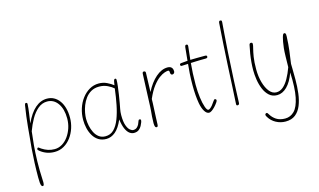

<svg xmlns="http://www.w3.org/2000/svg" viewBox="-119 -1192 3067 1844"><g transform="rotate(-15 1415.0 -270.0)"><path d="M143 -522Q145 -530 147.5 -534Q150 -538 157 -538Q165 -538 167.5 -533Q170 -528 169 -520Q167 -483 160.5 -437Q154 -391 146 -337Q190 -433 244 -479.5Q298 -526 361 -526Q399 -526 429.5 -509.5Q460 -493 482.5 -462.5Q505 -432 517 -389Q529 -346 529 -293Q529 -240 512.5 -189.5Q496 -139 466 -99Q436 -59 394.5 -35.5Q353 -12 303 -12Q262 -12 227 -24.5Q192 -37 163 -60Q154 -67 150.5 -71.5Q147 -76 147 -80Q147 -85 150.5 -89.5Q154 -94 158 -94Q164 -94 168 -89.5Q172 -85 185 -77Q214 -58 244.5 -48Q275 -38 309 -38Q349 -38 384 -59Q419 -80 445 -116Q471 -152 486 -197.5Q501 -243 501 -292Q501 -386 461 -442.5Q421 -499 356 -499Q305 -499 264 -464.5Q223 -430 192.5 -376Q162 -322 140 -261Q132 -199 125.5 -126Q119 -53 117 32Q115 117 120 215Q121 230 121 241.5Q121 253 119.5 260.5Q118 268 115 271.5Q112 275 107 275Q99 275 94 266Q89 257 87 237Q85 217 85 185Q85 112 88 38.5Q91 -35 96.5 -102.5Q102 -170 108 -224Q111 -259 115.5 -308.5Q120 -358 127 -413.5Q134 -469 143 -522Z M645 -238Q645 -297 662.5 -351Q680 -405 712 -447Q744 -489 786.5 -513.5Q829 -538 879 -538Q923 -538 960 -520Q997 -502 1022 -482Q1027 -519 1031 -530Q1035 -541 1044 -541Q1050 -541 1052.5 -537.5Q1055 -534 1055 -524Q1055 -502 1050.5 -464Q1046 -426 1039.5 -383.5Q1033 -341 1026.5 -304.5Q1020 -268 1016 -249Q1010 -219 1010 -188Q1010 -121 1023.5 -84.5Q1037 -48 1055 -34Q1073 -20 1085 -20Q1108 -20 1122 -32Q1136 -44 1144 -60.5Q1152 -77 1156 -91Q1158 -96 1160.5 -99.5Q1163 -103 1169 -103Q1175 -103 1178.5 -100.5Q1182 -98 1182 -91Q1182 -87 1180.5 -81Q1179 -75 1177 -70Q1173 -58 1163 -39Q1153 -20 1134.5 -5.5Q1116 9 1085 9Q1063 9 1042 -6.5Q1021 -22 1005 -57.5Q989 -93 981 -153Q947 -74 905 -39Q863 -4 815 -4Q770 -4 737.5 -24.5Q705 -45 684.5 -79.5Q664 -114 654.5 -155.5Q645 -197 645 -238ZM675 -241Q675 -208 682.5 -171.5Q690 -135 706 -103Q722 -71 748.5 -51Q775 -31 813 -31Q863 -31 897 -65Q931 -99 954 -158.5Q977 -218 992 -293.5Q1007 -369 1017 -452Q998 -470 960 -489Q922 -508 875 -508Q829 -508 795 -488.5Q761 -469 738 -438Q715 -407 701 -371Q687 -335 681 -300.5Q675 -266 675 -241Z M1313 -520Q1314 -526 1315.5 -530Q1317 -534 1320 -535.5Q1323 -537 1328 -537Q1336 -537 1340.5 -533Q1345 -529 1345 -520L1339 -330Q1383 -416 1440.5 -466Q1498 -516 1558 -516Q1574 -516 1585.5 -510.5Q1597 -505 1603.5 -493.5Q1610 -482 1610 -464Q1610 -456 1606.5 -450Q1603 -444 1597.5 -441Q1592 -438 1585 -438Q1578 -438 1573 -444.5Q1568 -451 1568 -461Q1568 -484 1555 -484Q1543 -484 1519.5 -476.5Q1496 -469 1465 -446.5Q1434 -424 1400 -380Q1366 -336 1334 -262Q1334 -249 1333 -220.5Q1332 -192 1330 -156Q1328 -120 1326.5 -82.5Q1325 -45 1324 -15Q1324 -8 1323 -2Q1322 4 1319 8Q1316 12 1309 12Q1301 12 1297 5Q1293 -2 1291.5 -12.5Q1290 -23 1290 -32Q1290 -67 1292.5 -99Q1295 -131 1297.5 -156.5Q1300 -182 1300 -197Q1303 -270 1306 -349.5Q1309 -429 1313 -520Z M1773 -656Q1775 -670 1778 -675Q1781 -680 1790 -680Q1796 -680 1799 -677.5Q1802 -675 1803 -670.5Q1804 -666 1803 -659Q1793 -578 1787 -514.5Q1781 -451 1778.5 -396.5Q1776 -342 1776 -285Q1776 -218 1784 -157.5Q1792 -97 1805.5 -59Q1819 -21 1833 -21Q1840 -21 1851 -29Q1862 -37 1874.5 -52Q1887 -67 1900 -87Q1907 -97 1910.5 -100.5Q1914 -104 1917 -104Q1921 -104 1924.5 -102Q1928 -100 1930 -97.5Q1932 -95 1932 -91Q1932 -86 1930.5 -82Q1929 -78 1923 -69Q1908 -47 1891 -29.5Q1874 -12 1859 -2Q1844 8 1833 8Q1809 8 1789.5 -22.5Q1770 -53 1760 -105Q1753 -144 1749.5 -190Q1746 -236 1746 -288Q1746 -349 1749.5 -404.5Q1753 -460 1759.5 -520.5Q1766 -581 1773 -656ZM1697 -495Q1690 -494 1685.5 -497.5Q1681 -501 1681 -508Q1681 -515 1684.5 -518Q1688 -521 1696 -522Q1729 -525 1753.5 -527Q1778 -529 1802.5 -529.5Q1827 -530 1858 -530.5Q1889 -531 1935 -531Q1945 -531 1949 -528.5Q1953 -526 1954 -519Q1955 -512 1950 -507.5Q1945 -503 1935 -503Q1910 -503 1886 -502.5Q1862 -502 1835.5 -501Q1809 -500 1775.5 -498.5Q1742 -497 1697 -495Z M2148 -799Q2149 -810 2152.5 -815Q2156 -820 2163 -820Q2169 -820 2172.5 -818Q2176 -816 2177.5 -811.5Q2179 -807 2178 -799Q2175 -758 2169.5 -689.5Q2164 -621 2157 -511Q2150 -401 2142 -236Q2140 -183 2137.5 -130Q2135 -77 2133 -12Q2133 -1 2128.5 4.5Q2124 10 2115 10Q2107 10 2104.5 5Q2102 0 2103 -10Q2108 -90 2112.5 -186Q2117 -282 2122.5 -387Q2128 -492 2134.5 -597Q2141 -702 2148 -799Z M2375 -519Q2376 -527 2380.5 -532Q2385 -537 2393 -537Q2398 -537 2400.5 -535.5Q2403 -534 2405 -532Q2407 -530 2407.5 -527Q2408 -524 2408 -521Q2408 -508 2400 -478.5Q2392 -449 2384 -400Q2376 -351 2376 -278Q2376 -206 2393 -146Q2410 -86 2439.5 -50Q2469 -14 2508 -14Q2544 -14 2574.5 -39.5Q2605 -65 2631 -111Q2657 -157 2679 -218L2681 -325Q2682 -372 2685.5 -406.5Q2689 -441 2694 -466.5Q2699 -492 2704 -511Q2710 -531 2714.5 -537Q2719 -543 2726 -543Q2732 -543 2735.5 -539Q2739 -535 2740.5 -527Q2742 -519 2741 -507Q2738 -429 2730 -366.5Q2722 -304 2713 -242Q2714 -221 2714 -193Q2714 -165 2714.5 -136.5Q2715 -108 2715 -86Q2715 -15 2707 50.5Q2699 116 2678 168Q2657 220 2619 250Q2581 280 2521 280Q2471 280 2427 256.5Q2383 233 2357 190Q2353 182 2350.5 177.5Q2348 173 2348 169Q2348 165 2350 161.5Q2352 158 2355.5 155.5Q2359 153 2363 153Q2368 153 2372 156.5Q2376 160 2380 168Q2402 206 2437 228.5Q2472 251 2524 251Q2577 251 2615.5 212Q2654 173 2672.5 82Q2691 -9 2684 -164Q2652 -75 2606.5 -30.5Q2561 14 2509 14Q2461 14 2429.5 -14.5Q2398 -43 2379.5 -88Q2361 -133 2353.5 -183Q2346 -233 2346 -275Q2346 -314 2349.5 -355Q2353 -396 2359.5 -437.5Q2366 -479 2375 -519Z"/></g></svg>

Font: Playpen Sans Thin
Style: Regular
Weight: 250
Designer: Laura Meseguer, Veronika Burian, José Scaglione
Foundry: TypeTogether
Version: Version 1.001